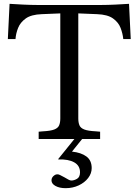

<svg xmlns="http://www.w3.org/2000/svg" viewBox="-20 -726 724 1003"><path d="M295 -107V-656L198 -652Q143 -650 114.5 -629.5Q86 -609 74.5 -580Q63 -551 61 -522H21L30 -706Q59 -704 100.5 -702Q142 -700 174 -700H510Q542 -700 583 -702Q624 -704 654 -706L663 -522H624Q621 -551 610 -580Q599 -609 570.5 -629.5Q542 -650 487 -652L389 -656V-107Q389 -86 395 -71.5Q401 -57 420.5 -49.5Q440 -42 480 -40L503 -38V0H182V-38L205 -40Q244 -42 263.5 -49.5Q283 -57 289 -71.5Q295 -86 295 -107ZM323 257Q291 257 270 245.5Q249 234 249 216Q249 201 263 190.5Q277 180 293 188L316 200Q330 208 338 212.5Q346 217 353 217Q367 217 382.5 208Q398 199 398 174Q398 139 367.5 122Q337 105 285 107L284 105L376 -9L410 -1L356 66Q404 71 431.5 91.5Q459 112 459 152Q459 180 440.5 204Q422 228 391 242.5Q360 257 323 257Z"/></svg>

Font: Hedvig Letters Serif 14pt
Style: Regular
Weight: 400
Designer: Alexander Örn & Tor Weibull
Foundry: Kanon Foundry
Version: Version 1.000; ttfautohint (v1.8.4.7-5d5b)